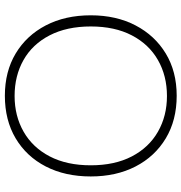

<svg xmlns="http://www.w3.org/2000/svg" viewBox="2 -754 764 809"><g transform="rotate(90 384.5 -350.0)"><path d="M384 12Q282 12 206 -33.5Q130 -79 87.5 -160.5Q45 -242 45 -350Q45 -457 87.5 -538.5Q130 -620 206 -666Q282 -712 384 -712Q487 -712 563.5 -666Q640 -620 682 -538.5Q724 -457 724 -350Q724 -242 682 -160.5Q640 -79 563.5 -33.5Q487 12 384 12ZM385 -29Q469 -29 535.5 -67Q602 -105 639.5 -177Q677 -249 677 -350Q677 -451 639.5 -523Q602 -595 535.5 -633Q469 -671 385 -671Q300 -671 233.5 -633Q167 -595 129.5 -523Q92 -451 92 -350Q92 -249 129.5 -176.5Q167 -104 233.5 -66.5Q300 -29 385 -29Z"/></g></svg>

Font: DM Sans 28pt ExtraLight
Style: Regular
Weight: 250
Version: Version 4.004;gftools[0.9.30]